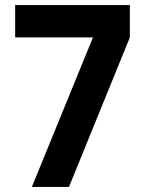

<svg xmlns="http://www.w3.org/2000/svg" viewBox="-20 -740 584 760"><path d="M253 0H106L348 -592H40V-720H494V-592Z"/></svg>

Font: Hauora ExtraBold
Style: Regular
Weight: 800
Designer: Wayne Shih
Foundry: WCYS
Version: Version 1.001